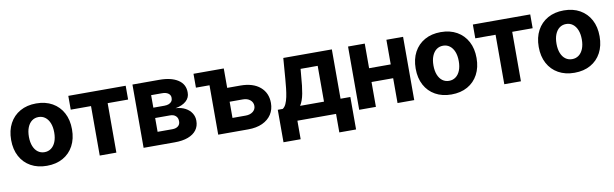

<svg xmlns="http://www.w3.org/2000/svg" viewBox="-45 -996 5149 1611"><g transform="rotate(-10 2529.0 -190.5)"><path d="M281.2 7.8Q202.6 7.8 144.2 -25Q85.8 -57.7 53.9 -117.4Q21.9 -177.1 21.9 -257.4Q21.9 -338.2 53.9 -397.8Q85.8 -457.4 144.2 -490.4Q202.6 -523.4 281.2 -523.4Q360.4 -523.4 418.5 -490.4Q476.7 -457.4 508.6 -397.8Q540.6 -338.2 540.6 -257.4Q540.6 -177.1 508.7 -117.4Q476.9 -57.7 418.6 -25Q360.4 7.8 281.2 7.8ZM281.2 -108.4Q313.2 -108.4 337.5 -126.3Q361.9 -144.1 375.5 -177.6Q389.1 -211.1 389.1 -257.4Q389.1 -304.1 375.5 -337.6Q361.9 -371.2 337.6 -389.4Q313.4 -407.6 281.2 -407.6Q248.8 -407.6 224.6 -389.6Q200.4 -371.5 186.9 -337.9Q173.4 -304.4 173.4 -257.4Q173.6 -211.1 187.1 -177.6Q200.6 -144.1 224.8 -126.3Q249 -108.4 281.2 -108.4Z M558.7 -421.5V-539.1H1047.6V-421.5H873.3V0H731.5V-421.5Z M1105.2 0V-539.1H1334.9Q1435.2 -539.1 1493 -501.2Q1550.9 -463.4 1550.1 -393.2Q1550.9 -349.6 1518.2 -320.4Q1485.5 -291.2 1427.2 -280.9Q1476.1 -277.8 1510.3 -259.2Q1544.4 -240.6 1562.6 -211.6Q1580.9 -182.6 1580.6 -146.9Q1580.9 -101.2 1556.2 -68.3Q1531.6 -35.4 1484.7 -17.7Q1437.8 0 1370.2 0ZM1244.2 -111.9H1370.2Q1401.6 -112 1419.5 -126.9Q1437.5 -141.7 1437 -167.8Q1437.5 -196.6 1419.5 -213.1Q1401.6 -229.7 1370.2 -229.5H1244.2ZM1244.2 -317.6H1338.4Q1360.7 -317.6 1376.6 -324Q1392.5 -330.4 1401.1 -342.7Q1409.8 -355 1409.5 -371.9Q1409.9 -396.5 1389.8 -410.6Q1369.7 -424.7 1334.9 -424.2H1244.2Z M1764 -539.1V-420.9H1625.3V-539.1ZM1834.5 -373.6H1995.8Q2102.8 -373.3 2162.8 -322.3Q2222.8 -271.2 2222.8 -185.5Q2222.8 -130.2 2195.8 -88.5Q2168.8 -46.9 2118.1 -23.4Q2067.5 0 1995.8 0H1740.9V-539.1H1883.3V-117.6H1995.8Q2033.5 -117.6 2057.6 -136.5Q2081.7 -155.3 2081.7 -185.2Q2081.7 -216.2 2057.6 -236Q2033.4 -255.8 1995.8 -255.5H1834.5Z M2269.3 157.8V-118.8H2311.3Q2328.9 -130 2340 -154.4Q2351.2 -178.8 2358.1 -212.4Q2364.9 -245.9 2369.2 -284.7Q2373.4 -323.4 2376.6 -363.1L2390.4 -539.1H2804.1V-118.8H2887.7V157.8H2744.9V0H2415.6V157.8ZM2459.6 -118.8H2663.1V-423.8H2517.4L2511.9 -363.1Q2505.9 -276.7 2494.7 -216.5Q2483.6 -156.3 2459.6 -118.8Z M3317.1 -329.3V-211.7H3035.6V-329.3ZM3084.5 -539.1V0H2942.1V-539.1ZM3411 -539.1V0H3268.8V-539.1Z M3728 7.8Q3649.4 7.8 3591 -25Q3532.6 -57.7 3500.6 -117.4Q3468.7 -177.1 3468.7 -257.4Q3468.7 -338.2 3500.6 -397.8Q3532.6 -457.4 3591 -490.4Q3649.4 -523.4 3728 -523.4Q3807.1 -523.4 3865.3 -490.4Q3923.4 -457.4 3955.4 -397.8Q3987.4 -338.2 3987.4 -257.4Q3987.4 -177.1 3955.5 -117.4Q3923.6 -57.7 3865.4 -25Q3807.1 7.8 3728 7.8ZM3728 -108.4Q3760 -108.4 3784.3 -126.3Q3808.7 -144.1 3822.3 -177.6Q3835.8 -211.1 3835.8 -257.4Q3835.8 -304.1 3822.3 -337.6Q3808.7 -371.2 3784.4 -389.4Q3760.2 -407.6 3728 -407.6Q3695.6 -407.6 3671.4 -389.6Q3647.2 -371.5 3633.7 -337.9Q3620.2 -304.4 3620.2 -257.4Q3620.4 -211.1 3633.9 -177.6Q3647.4 -144.1 3671.6 -126.3Q3695.8 -108.4 3728 -108.4Z M4005.5 -421.5V-539.1H4494.3V-421.5H4320.1V0H4178.3V-421.5Z M4776.4 7.8Q4697.8 7.8 4639.4 -25Q4581 -57.7 4549 -117.4Q4517 -177.1 4517 -257.4Q4517 -338.2 4549 -397.8Q4581 -457.4 4639.4 -490.4Q4697.8 -523.4 4776.4 -523.4Q4855.5 -523.4 4913.6 -490.4Q4971.8 -457.4 5003.8 -397.8Q5035.7 -338.2 5035.7 -257.4Q5035.7 -177.1 5003.9 -117.4Q4972 -57.7 4913.7 -25Q4855.5 7.8 4776.4 7.8ZM4776.4 -108.4Q4808.3 -108.4 4832.7 -126.3Q4857 -144.1 4870.6 -177.6Q4884.2 -211.1 4884.2 -257.4Q4884.2 -304.1 4870.6 -337.6Q4857 -371.2 4832.8 -389.4Q4808.5 -407.6 4776.4 -407.6Q4743.9 -407.6 4719.7 -389.6Q4695.5 -371.5 4682 -337.9Q4668.6 -304.4 4668.6 -257.4Q4668.8 -211.1 4682.2 -177.6Q4695.7 -144.1 4719.9 -126.3Q4744.1 -108.4 4776.4 -108.4Z"/></g></svg>

Font: Inter Display V
Style: Regular
Weight: 400
Designer: Rasmus Andersson
Foundry: rsms
Version: Version 3.015;git-src